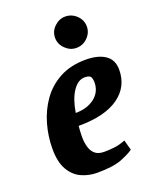

<svg xmlns="http://www.w3.org/2000/svg" viewBox="-141 -829 744 921"><g transform="rotate(-20 231.0 -368.5)"><path d="M194 10Q152 10 114.5 -7Q77 -24 54 -64Q31 -104 31 -171Q31 -234 48.5 -296Q66 -358 102 -408.5Q138 -459 194 -489Q250 -519 327 -519Q389 -519 425.5 -494.5Q462 -470 462 -419Q462 -332 391.5 -282Q321 -232 187 -232Q186 -217 185 -207Q184 -197 184 -177Q184 -148 191 -124Q198 -100 214.5 -86.5Q231 -73 260 -73Q286 -73 312 -76Q338 -79 369 -91L383 -39Q362 -24 319.5 -7Q277 10 194 10ZM195 -295Q254 -295 292 -324.5Q330 -354 330 -404Q330 -418 324.5 -429.5Q319 -441 293 -441Q259 -441 232.5 -402Q206 -363 195 -295ZM305 -587Q274 -587 249.5 -611Q225 -635 225 -667Q225 -700 249.5 -723.5Q274 -747 305 -747Q338 -747 362.5 -723.5Q387 -700 387 -667Q387 -635 363 -611Q339 -587 305 -587Z"/></g></svg>

Font: Manuale ExtraBold
Style: Italic
Weight: 800
Italic angle: -11°
Designer: Eduardo Tunni / Pablo Cosgaya
Foundry: Eduardo Tunni / Pablo Cosgaya
Version: Version 1.002